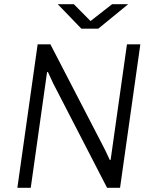

<svg xmlns="http://www.w3.org/2000/svg" viewBox="-20 -898 733 918"><path d="M63 0 160 -686H221L482 -182L505 -133L509 -134L587 -686H651L554 0H492L234 -500L209 -554L205 -553L127 0ZM369 -761 256 -878H333L425 -785H397L516 -878H593L450 -761Z"/></svg>

Font: Chivo ExtraLight
Style: Italic
Weight: 250
Italic angle: -8.05°
Designer: Hector Gatti
Foundry: Omnibus-Type
Version: Version 2.002